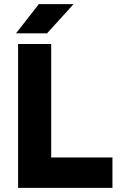

<svg xmlns="http://www.w3.org/2000/svg" viewBox="-20 -914 585 934"><path d="M68 0V-700H229V-148H527V0ZM58 -752 169 -894H338L209 -752Z"/></svg>

Font: Figtree ExtraBold
Style: Regular
Weight: 800
Designer: Erik Kennedy
Foundry: Erik Kennedy
Version: Version 2.002